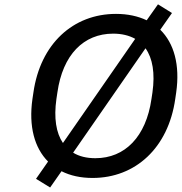

<svg xmlns="http://www.w3.org/2000/svg" viewBox="-20 -791 818 864"><path d="M396.5 9.8C589.4 9.8 737.3 -125.5 768.6 -345.7L772.9 -375C790.5 -499 763.2 -596.2 701.2 -657.2L753.9 -732.4L690.9 -771.5L640.1 -699.7C601.1 -718.3 554.7 -728.5 502 -728.5C308.6 -728.5 161.6 -593.3 130.4 -375L126 -345.7C108.4 -222.2 135.3 -125 196.3 -64L142.1 13.7L205.6 52.7L256.8 -20.5C296.4 -0.5 343.3 9.8 396.5 9.8ZM233.9 -345.7 238.3 -375C262.2 -544.4 356 -639.6 489.3 -639.6C528.3 -639.6 561 -631.3 588.4 -616.2L263.2 -147.5C232.4 -192.9 221.7 -259.8 233.9 -345.7ZM409.2 -79.1C369.6 -79.1 335.9 -87.4 309.1 -104L634.8 -573.7C667 -528.3 678.2 -461.4 666 -375L661.6 -345.7C637.2 -175.8 542.5 -79.1 409.2 -79.1Z"/></svg>

Font: Winston
Style: Italic
Weight: 400
Italic angle: -8.13011°
Designer: Vernon Adams, Kim Jin-seong, David Berlow, Cristiano Sobral
Foundry: The Winston Project Authors
Version: Version 3.004